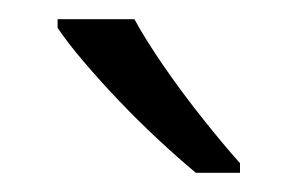

<svg xmlns="http://www.w3.org/2000/svg" viewBox="-20 -786 310 200"><path d="M120 -766Q132 -744 151 -716.5Q170 -689 191.5 -662Q213 -635 230 -616V-606H184Q166 -621 145 -640.5Q124 -660 104 -681Q84 -702 67 -722Q50 -742 40 -757V-766Z"/></svg>

Font: Noto Sans Oriya Light
Style: Regular
Weight: 300
Version: Version 2.003